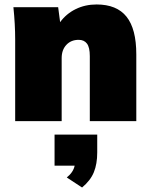

<svg xmlns="http://www.w3.org/2000/svg" viewBox="-20 -542 675 859"><path d="M47.9 0V-365.2Q47.9 -433.1 40 -509.8H240.2L249 -442.9Q276.4 -480.5 318.6 -501.2Q360.8 -522 412.1 -522Q502.4 -522 546.1 -467.3Q589.8 -412.6 589.8 -298.8V0H381.8V-291Q381.8 -330.1 369.1 -346.9Q356.4 -363.8 332 -363.8Q297.9 -363.8 276.9 -341.3Q255.9 -318.8 255.9 -282.2V0ZM347.2 296.9 278.8 252Q308.1 228.5 314 199.2H224.1V60.1H415V140.1Q415 191.4 399.9 228.5Q384.8 265.6 347.2 296.9Z"/></svg>

Font: Mulish ExtraBlack
Style: Regular
Weight: 1000
Designer: Vernon Adams
Foundry: Vernon Adams
Version: Version 3.603; ttfautohint (v1.8.3)